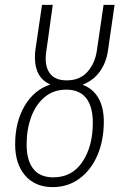

<svg xmlns="http://www.w3.org/2000/svg" viewBox="-20 -755 502 786"><path d="M318 -408Q361 -392 383 -353.5Q405 -315 405 -257Q405 -181 379 -120Q353 -59 305.5 -24Q258 11 196 11Q124 11 83 -36.5Q42 -84 42 -164Q42 -255 80.5 -321Q119 -387 186 -409Q123 -437 123 -519Q123 -540 125 -551L152 -735H196L170 -548Q167 -530 167 -516Q167 -473 188.5 -449.5Q210 -426 253 -426Q308 -426 339 -462Q370 -498 377 -551L404 -735H449L422 -548Q415 -499 389 -462.5Q363 -426 318 -408ZM251 -388Q200 -388 163.5 -358Q127 -328 108 -277Q89 -226 89 -164Q89 -98 116.5 -63.5Q144 -29 198 -29Q275 -29 317.5 -92.5Q360 -156 360 -253Q360 -318 333 -353Q306 -388 251 -388Z"/></svg>

Font: Fira Sans Extra Condensed ExtraLight
Style: Italic
Weight: 275
Width: 3
Italic angle: -8°
Designer: Carrois Corporate & Edenspiekermann AG
Foundry: Carrois Corporate GbR & Edenspiekermann AG
Version: Version 4.203